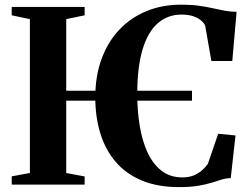

<svg xmlns="http://www.w3.org/2000/svg" viewBox="-20 -772 1044 803"><path d="M783 -392.5V-351H139.5V-392.5ZM105 -48.5V-692L29 -708V-743H334V-708L257 -692V-48.5L334 -34V0H29V-34.5ZM727.5 10.5Q639.5 10.5 573.8 -16.8Q508 -44 464.8 -94Q421.5 -144 400 -213Q378.5 -282 378.5 -365Q378.5 -454 404.8 -525.5Q431 -597 479 -647.8Q527 -698.5 592.8 -725.5Q658.5 -752.5 737.5 -752.5Q780.5 -752.5 812 -748Q843.5 -743.5 868.8 -737.8Q894 -732 918.2 -727.5Q942.5 -723 969.5 -722.5L951.5 -517H864L838 -665Q833 -676 820.8 -686.5Q808.5 -697 788.5 -704Q768.5 -711 739 -711Q681 -711 639.5 -674.5Q598 -638 576 -564.2Q554 -490.5 554 -378.5Q554 -309.5 564.2 -246.5Q574.5 -183.5 596.8 -135Q619 -86.5 655.2 -58.2Q691.5 -30 743 -30Q771.5 -30 792.2 -39.2Q813 -48.5 827.2 -61.8Q841.5 -75 849.5 -87L892.5 -212.5L965 -205.5L945 -27Q924 -26.5 905.2 -20.5Q886.5 -14.5 863.8 -7.5Q841 -0.5 808.8 5Q776.5 10.5 727.5 10.5Z"/></svg>

Font: Merriweather 96pt
Style: Bold
Weight: 700
Version: Version 2.100